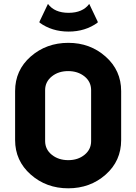

<svg xmlns="http://www.w3.org/2000/svg" viewBox="-20 -970 709 999"><path d="M229.5 -949.7Q263.7 -903.3 336.9 -903.3Q410.2 -903.3 444.3 -949.7L488.3 -857.4V-852.5Q423.8 -805.7 336.9 -805.7Q250 -805.7 185.5 -852.5V-857.4ZM454.1 -235.4V-502Q453.6 -545.4 419.2 -572.8Q384.8 -600.1 334.5 -600.1Q284.2 -600.1 249.8 -572.5Q215.3 -544.9 214.8 -502V-235.4Q215.3 -191.9 250 -164.3Q284.7 -136.7 335.2 -136.7Q385.7 -136.7 419.9 -164.6Q454.1 -192.4 454.1 -235.4ZM58.6 -241.2V-496.1Q58.6 -604.5 139.6 -675.8Q221.2 -747.1 335.4 -747.1Q449.2 -747.1 529.8 -675.3Q610.4 -603.5 610.4 -496.1V-241.2Q610.4 -132.8 529.8 -61.5Q449.2 9.8 335 9.8Q220.7 9.8 139.6 -62Q58.6 -133.8 58.6 -241.2Z"/></svg>

Font: Nova Round
Style: Bold
Weight: 700
Designer: Wojciech Kalinowski "wmk69" (wmk69@o2.pl)
Foundry: Wojciech Kalinowski "wmk69" (wmk69@o2.pl)
Version: Version 3.1.0; 2021-05-23